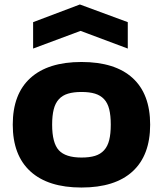

<svg xmlns="http://www.w3.org/2000/svg" viewBox="-20 -827 728 858"><path d="M128 -728 337 -807 551 -728V-610L340 -689L128 -610ZM344 11Q195 11 116 -61Q37 -133 37 -270Q37 -407 116 -478.5Q195 -550 344 -550Q494 -550 572.5 -478.5Q651 -407 651 -270Q651 -133 572.5 -61Q494 11 344 11ZM344 -123Q380 -123 404.5 -130.5Q429 -138 445 -155.5Q461 -173 468 -201Q475 -229 475 -270Q475 -311 468 -339Q461 -367 445 -384Q429 -401 404.5 -408.5Q380 -416 344 -416Q309 -416 284 -408.5Q259 -401 243 -383.5Q227 -366 220 -338Q213 -310 213 -270Q213 -188 243 -155.5Q273 -123 344 -123Z"/></svg>

Font: Encode Sans Wide
Style: Bold
Weight: 700
Designer: Pablo Impallari, Andres Torresi
Foundry: Pablo Impallari, Andres Torresi
Version: Version 1.000; ttfautohint (v1.00) -l 8 -r 50 -G 200 -x 14 -